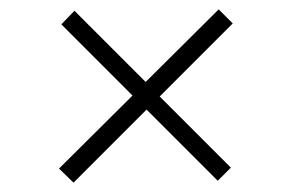

<svg xmlns="http://www.w3.org/2000/svg" viewBox="-20 -521 623 410"><path d="M321 -315 473 -163 445 -135 293 -287 137 -131 106 -161 263 -317 111 -469 139 -498 291 -346 447 -501 477 -471Z"/></svg>

Font: Gmarket Sans TTF Light
Style: Regular
Weight: 300
Designer: Creative Director : Sungho Lee; Art Director : Kiwoong Choi; Project Manager : Sori Yang, Jongwook Yoon; Font Designer :
Foundry: Sandoll Inc.
Version: Version 1.000;hotconv 1.0.109;makeotfexe 2.5.65596